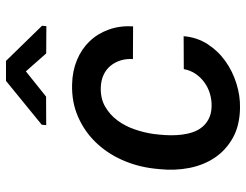

<svg xmlns="http://www.w3.org/2000/svg" viewBox="-108 -686 804 627"><g transform="rotate(-90 293.5 -372.0)"><path d="M260.7 -82.5Q281.7 -82 302 -88.1Q322.3 -94.2 338.6 -106.2Q355 -118.2 366.5 -135Q377.9 -151.9 381.8 -173.3L489.3 -173.8Q485.8 -130.9 463.9 -96.4Q441.9 -62 408.7 -38.1Q375.5 -14.2 335 -1.5Q294.4 11.2 254.4 10.3Q197.8 9.3 157.7 -12.9Q117.7 -35.2 93 -71.5Q68.4 -107.9 59.1 -155Q49.8 -202.1 55.2 -253.4L57.1 -271.5Q63.5 -326.2 85.4 -375.2Q107.4 -424.3 142.8 -460.9Q178.2 -497.6 226.1 -518.6Q273.9 -539.6 332 -538.1Q375.5 -537.1 411.4 -522.2Q447.3 -507.3 472.4 -481.2Q497.6 -455.1 510.7 -418.9Q523.9 -382.8 521.5 -338.9L414.6 -339.4Q416 -360.8 410.2 -379.6Q404.3 -398.4 392.6 -412.6Q380.9 -426.8 363.3 -435.1Q345.7 -443.4 323.2 -444.3Q286.6 -445.8 259.8 -430.4Q232.9 -415 214.4 -390.1Q195.8 -365.2 185.1 -334Q174.3 -302.7 169.9 -271.5L168 -253.9Q166 -235.8 165.8 -216.3Q165.5 -196.8 168 -178Q170.4 -159.2 176.5 -142.1Q182.6 -125 193.6 -112.1Q204.6 -99.1 220.9 -91.1Q237.3 -83 260.7 -82.5ZM523.4 -636.2 522 -622.1 433.1 -622.6 374.5 -689 292 -623 198.7 -622.6 200.2 -637.2 343.3 -753.9H408.7Z"/></g></svg>

Font: Roboto Mono Medium
Style: Italic
Weight: 500
Designer: Google
Version: Version 2.000985; 2015; ttfautohint (v1.3)